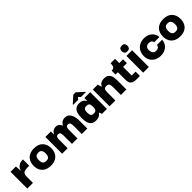

<svg xmlns="http://www.w3.org/2000/svg" viewBox="350 -1972 3355 3355"><g transform="rotate(-45 2028.0 -294.5)"><path d="M35 0V-414H167L176 -293L175 -203V0ZM175 -165 172 -258Q171 -276 177.5 -302.5Q184 -329 201.5 -354.5Q219 -380 251 -397Q283 -414 332 -414H341V-259H331Q294 -259 264.5 -256Q235 -253 215.5 -244Q196 -235 185.5 -216Q175 -197 175 -165Z M613 10Q540 10 491 -17.5Q442 -45 418 -93Q394 -141 394 -202Q394 -264 418 -312Q442 -360 491 -387.5Q540 -415 613 -415Q720 -415 775.5 -356.5Q831 -298 831 -202Q831 -142 807.5 -94Q784 -46 736 -18Q688 10 613 10ZM613 -106Q650 -106 668 -121Q686 -136 691.5 -159.5Q697 -183 697 -207Q697 -232 691.5 -255Q686 -278 668 -293.5Q650 -309 613 -309Q576 -309 557.5 -293.5Q539 -278 533.5 -255Q528 -232 528 -207Q528 -183 533.5 -159.5Q539 -136 557.5 -121Q576 -106 613 -106Z M896 0V-414H1032V-338H1034Q1034 -338 1040 -349.5Q1046 -361 1059.5 -376Q1073 -391 1095 -402.5Q1117 -414 1149 -414Q1178 -414 1198 -403.5Q1218 -393 1231 -376Q1244 -359 1251 -338H1253Q1253 -339 1260 -350.5Q1267 -362 1281.5 -377Q1296 -392 1319.5 -403Q1343 -414 1376 -414Q1414 -414 1439.5 -397.5Q1465 -381 1481 -354.5Q1497 -328 1505 -298.5Q1513 -269 1515.5 -242Q1518 -215 1518 -198V0H1382V-199Q1382 -214 1381 -230Q1380 -246 1375 -260.5Q1370 -275 1359 -283.5Q1348 -292 1328 -292Q1302 -292 1290.5 -277Q1279 -262 1277 -240.5Q1275 -219 1275 -199V0H1139V-199Q1139 -214 1138 -230Q1137 -246 1132 -260.5Q1127 -275 1116 -283.5Q1105 -292 1085 -292Q1059 -292 1047.5 -277Q1036 -262 1034 -240.5Q1032 -219 1032 -199V0Z M1727 10Q1671 10 1638 -15.5Q1605 -41 1591 -88Q1577 -135 1577 -200Q1577 -265 1591 -313Q1605 -361 1638 -387.5Q1671 -414 1727 -414Q1768 -414 1793 -402.5Q1818 -391 1832 -376Q1846 -361 1851.5 -349.5Q1857 -338 1857 -338H1859V-414H2003V0H1881L1859 -56H1857Q1858 -56 1852 -46Q1846 -36 1831.5 -23Q1817 -10 1791.5 0Q1766 10 1727 10ZM1786 -105Q1820 -105 1835.5 -118.5Q1851 -132 1855 -154Q1859 -176 1859 -199Q1859 -223 1855 -244.5Q1851 -266 1835.5 -279Q1820 -292 1786 -292Q1752 -292 1736.5 -278.5Q1721 -265 1717 -244Q1713 -223 1713 -199Q1713 -175 1717 -153.5Q1721 -132 1736.5 -118.5Q1752 -105 1786 -105ZM1637 -468V-478L1764 -592H1822L1948 -478V-468H1828L1796 -504H1790L1761 -468Z M2068 0V-414H2189L2212 -338H2214Q2214 -338 2219.5 -349.5Q2225 -361 2239 -376Q2253 -391 2278.5 -402.5Q2304 -414 2344 -414Q2389 -414 2416.5 -398Q2444 -382 2458.5 -356.5Q2473 -331 2478 -301.5Q2483 -272 2483.5 -244.5Q2484 -217 2484 -198V0H2348V-199Q2348 -221 2344.5 -242Q2341 -263 2327 -277.5Q2313 -292 2279 -292Q2246 -292 2232 -277.5Q2218 -263 2215 -242Q2212 -221 2212 -199V0Z M2722 0Q2662 0 2627 -28Q2592 -56 2592 -130V-332H2722V-107H2818V0ZM2534 -319V-414Q2552 -414 2566 -417.5Q2580 -421 2590.5 -431.5Q2601 -442 2606.5 -463Q2612 -484 2612 -519H2722V-414H2815V-319Z M2899 0V-414H3039V0ZM2969 -459Q2927 -459 2912.5 -480.5Q2898 -502 2898 -530Q2898 -557 2912.5 -578Q2927 -599 2969 -599Q3011 -599 3024.5 -578Q3038 -557 3038 -530Q3038 -502 3024.5 -480.5Q3011 -459 2969 -459Z M3328 10Q3270 10 3220.5 -13Q3171 -36 3141 -83Q3111 -130 3111 -200Q3113 -269 3142 -317Q3171 -365 3220 -390.5Q3269 -416 3329 -416Q3399 -416 3445.5 -389Q3492 -362 3515.5 -321.5Q3539 -281 3539 -240H3412Q3407 -269 3388 -283.5Q3369 -298 3334 -298Q3304 -298 3285 -287Q3266 -276 3256.5 -257Q3247 -238 3247 -212Q3247 -165 3268 -137Q3289 -109 3336 -109Q3363 -109 3385 -124Q3407 -139 3412 -173H3539Q3539 -129 3515.5 -87Q3492 -45 3445 -17.5Q3398 10 3328 10Z M3808 10Q3735 10 3686 -17.5Q3637 -45 3613 -93Q3589 -141 3589 -202Q3589 -264 3613 -312Q3637 -360 3686 -387.5Q3735 -415 3808 -415Q3915 -415 3970.5 -356.5Q4026 -298 4026 -202Q4026 -142 4002.5 -94Q3979 -46 3931 -18Q3883 10 3808 10ZM3808 -106Q3845 -106 3863 -121Q3881 -136 3886.5 -159.5Q3892 -183 3892 -207Q3892 -232 3886.5 -255Q3881 -278 3863 -293.5Q3845 -309 3808 -309Q3771 -309 3752.5 -293.5Q3734 -278 3728.5 -255Q3723 -232 3723 -207Q3723 -183 3728.5 -159.5Q3734 -136 3752.5 -121Q3771 -106 3808 -106Z"/></g></svg>

Font: Darker Grotesque Light Black
Style: Regular
Weight: 900
Version: Version 1.000;gftools[0.9.28]